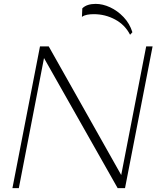

<svg xmlns="http://www.w3.org/2000/svg" viewBox="-20 -969 814 989"><path d="M44 0 186 -730H231L617 -45H600L733 -730H766L624 0H586L197 -687H210L77 0ZM650 -790Q624 -841 573 -868.5Q522 -896 463 -896Q444 -896 428.5 -893Q413 -890 402 -882L404 -926Q416 -938 433.5 -943.5Q451 -949 473 -949Q509 -949 547 -931.5Q585 -914 616.5 -881Q648 -848 662 -803Z"/></svg>

Font: Savate ExtraLight
Style: Italic
Weight: 200
Italic angle: -11°
Designer: Max Esnée
Foundry: Plomb Type
Version: Version 2.000